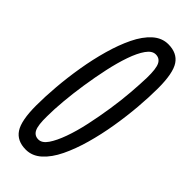

<svg xmlns="http://www.w3.org/2000/svg" viewBox="-237 -744 788 788"><g transform="rotate(45 157.5 -350.0)"><path d="M109 10Q58 10 34.5 -25.5Q11 -61 11 -149Q11 -199 16 -259.5Q21 -320 31.5 -383Q42 -446 58.5 -504.5Q75 -563 97.5 -609.5Q120 -656 150 -683Q180 -710 217 -710Q268 -710 291.5 -675Q315 -640 315 -552Q315 -502 310 -441.5Q305 -381 294.5 -317.5Q284 -254 267.5 -195.5Q251 -137 228.5 -90.5Q206 -44 176 -17Q146 10 109 10ZM116 -56Q137 -56 154.5 -81.5Q172 -107 187.5 -150Q203 -193 214.5 -246.5Q226 -300 234.5 -355.5Q243 -411 247 -462Q251 -513 252 -551Q253 -603 243 -623.5Q233 -644 210 -644Q189 -644 171 -618.5Q153 -593 138 -550Q123 -507 111.5 -453.5Q100 -400 91.5 -344.5Q83 -289 78.5 -238Q74 -187 74 -149Q73 -97 83 -76.5Q93 -56 116 -56Z"/></g></svg>

Font: Georama ExtraCondensed
Style: Italic
Weight: 400
Width: 2
Italic angle: -9°
Designer: Jean-Baptiste Levee
Foundry: Production Type
Version: Version 1.000